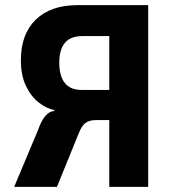

<svg xmlns="http://www.w3.org/2000/svg" viewBox="-20 -725 673 745"><path d="M35 0 127 -219Q139 -253 152 -270Q165 -287 179 -292L192 -295L190 -298Q160 -304 130 -327.5Q100 -351 80.5 -392Q61 -433 61 -491Q61 -593 119 -649Q177 -705 280 -705H555V0H404V-259H354Q335 -259 322.5 -254Q310 -249 301 -237Q292 -225 284 -204L201 0ZM297 -376H404V-585H300Q254 -585 232 -559Q210 -533 210 -482Q210 -430 231.5 -403Q253 -376 297 -376Z"/></svg>

Font: Nunito Sans 7pt Condensed ExtraBold
Style: Regular
Weight: 800
Width: 3
Designer: Vernon Adams
Foundry: Vernon Adams
Version: Version 3.101;gftools[0.9.27]